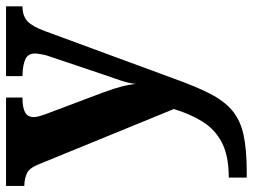

<svg xmlns="http://www.w3.org/2000/svg" viewBox="-118 -458 816 619"><g transform="rotate(-90 289.5 -148.0)"><path d="M27 182Q97 182 139.5 160Q182 138 207 98Q232 58 248 5L68 -435Q57 -461 41 -468.5Q25 -476 4 -477H0V-536H285V-483H282Q254 -483 238 -475Q222 -467 222 -446Q222 -438 225.5 -426.5Q229 -415 232 -407L301 -224Q315 -186 321 -162Q327 -138 329 -118Q331 -139 339.5 -165Q348 -191 351 -198L417 -394Q421 -404 424 -419Q427 -434 427 -443Q427 -465 409 -473.5Q391 -482 358 -483H354V-536H579V-483H575Q547 -482 530.5 -466.5Q514 -451 499 -410L348 0Q322 73 298.5 119.5Q275 166 244 192.5Q213 219 165.5 229.5Q118 240 44 240H27Z"/></g></svg>

Font: NotoSerif-Bold
Style: Regular
Weight: 700
Designer: Monotype Design Team
Foundry: Monotype Imaging Inc.
Version: Version 2.007; ttfautohint (v1.8) -l 8 -r 50 -G 200 -x 14 -D